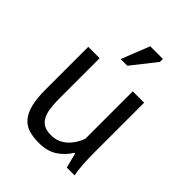

<svg xmlns="http://www.w3.org/2000/svg" viewBox="-208 -832 955 955"><g transform="rotate(45 269.5 -354.0)"><path d="M149 -500V-215Q149 -176 153.5 -146.5Q158 -117 169 -97.5Q180 -78 199 -68Q218 -58 247 -58Q274 -58 295 -66.5Q316 -75 332.5 -90Q349 -105 361.5 -124.5Q374 -144 382 -166V-500H462V-142Q462 -106 464.5 -67.5Q467 -29 473 0H418L398 -79H393Q370 -40 331 -14Q292 12 232 12Q192 12 161.5 2.5Q131 -7 110.5 -31Q90 -55 79.5 -95.5Q69 -136 69 -198V-500ZM285 -720H374V-699L273 -571H226Z"/></g></svg>

Font: PTSans
Style: Regular
Weight: 400
Designer: A.Korolkova, O.Umpeleva, V.Yefimov
Foundry: ParaType Ltd
Version: Version 2.003W OFL